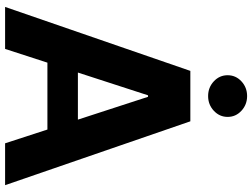

<svg xmlns="http://www.w3.org/2000/svg" viewBox="-138 -852 990 754"><g transform="rotate(90 357.0 -475.0)"><path d="M172.1 0H7.2L258.4 -727.5H456.4L707.2 0H542.8L360.2 -561.3H354.3ZM162.3 -285.9H551.4V-166.2H162.3ZM357.2 -797.3Q323.4 -797.3 299.4 -819.7Q275.4 -842.1 275.4 -873.8Q275.4 -905.8 299.4 -928.1Q323.4 -950.4 357.2 -950.4Q391 -950.4 415 -928.1Q439.1 -905.8 439.1 -874Q439.1 -842.2 415 -819.7Q391 -797.3 357.2 -797.3Z"/></g></svg>

Font: Inter Tight
Style: Regular
Weight: 400
Designer: Rasmus Andersson
Foundry: rsms
Version: Version 3.002